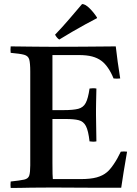

<svg xmlns="http://www.w3.org/2000/svg" viewBox="-20 -931 680 952"><path d="M33 1Q31 -14 33 -31Q80 -36 100 -40.5Q120 -45 125 -60.5Q130 -76 130 -111V-576Q130 -618 125 -636Q120 -654 99.5 -659.5Q79 -665 33 -669Q31 -684 33 -701Q59 -701 78.5 -700.5Q98 -700 118 -700Q138 -700 166 -699.5Q194 -699 237 -699Q316 -699 385 -699.5Q454 -700 500 -700.5Q546 -701 554 -701Q558 -664 563.5 -625Q569 -586 576 -542Q559 -540 543 -542Q531 -572 515 -595Q499 -618 482 -630Q463 -644 436.5 -651Q410 -658 371 -658H240V-385H295Q343 -385 368 -391.5Q393 -398 405 -420.5Q417 -443 424 -492Q442 -495 458 -492Q457 -448 456.5 -424.5Q456 -401 456 -390Q456 -379 456 -372Q456 -366 456 -362L458 -230Q443 -227 424 -230Q418 -283 406 -306Q394 -329 370.5 -335Q347 -341 304 -341H240V-124Q240 -90 240.5 -69.5Q241 -49 242 -43H379Q429 -43 459.5 -51.5Q490 -60 510 -77Q524 -88 543 -115.5Q562 -143 579 -179Q595 -181 610 -179Q600 -123 593 -78Q586 -33 581 0Q536 0 483 0Q430 0 377 -0.5Q324 -1 280.5 -1Q237 -1 211 -1Q164 -1 134.5 -0.5Q105 0 82.5 0.5Q60 1 33 1ZM461 -844V-841Q439 -830 405.5 -811.5Q372 -793 336.5 -772.5Q301 -752 274 -735Q263 -741 253 -759Q287 -794 323 -836Q359 -878 387 -911Q403 -911 424.5 -889.5Q446 -868 461 -844Z"/></svg>

Font: Tiro Devanagari Sanskrit
Style: Regular
Weight: 400
Designer: Devanagari: John Hudson & Fiona Ross. Latin: John Hudson.
Foundry: Tiro Typeworks Ltd.
Version: Version 1.52